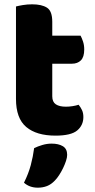

<svg xmlns="http://www.w3.org/2000/svg" viewBox="-20 -613 440 889"><path d="M222 -167Q222 -141 238.5 -130Q255 -119 285 -119Q300 -119 316 -121.5Q332 -124 344 -128Q353 -117 359.5 -103.5Q366 -90 366 -71Q366 -33 337.5 -9Q309 15 237 15Q149 15 101.5 -25Q54 -65 54 -155V-583Q65 -586 85.5 -589.5Q106 -593 129 -593Q173 -593 197.5 -577.5Q222 -562 222 -512V-448H353Q359 -437 364.5 -420.5Q370 -404 370 -384Q370 -349 354.5 -333.5Q339 -318 313 -318H222ZM234 223Q217 241 197.5 248.5Q178 256 155 256Q117 256 91 233Q112 191 122.5 151.5Q133 112 138 73Q154 65 175.5 58.5Q197 52 219 52Q251 52 271 64Q291 76 291 104Q291 116 285.5 132.5Q280 149 272 165.5Q264 182 254 197.5Q244 213 234 223Z"/></svg>

Font: Baloo Cyrillic
Style: Regular
Weight: 400
Designer: Ek Type, Denis Ignatov
Foundry: Ek Type
Version: Version 1.50 July 26, 2019